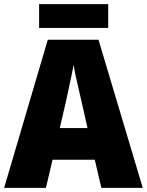

<svg xmlns="http://www.w3.org/2000/svg" viewBox="-20 -908 710 928"><path d="M470 0 438 -136H234L202 0H0L211 -716H456L670 0ZM373 -422Q368 -444 360.5 -476Q353 -508 346 -540Q339 -572 336 -595Q332 -573 325.5 -542Q319 -511 312 -479.5Q305 -448 300 -423L269 -289H403ZM503 -888V-773H169V-888Z"/></svg>

Font: Noto Sans Sinhala UI SemiCondensed Black
Style: Regular
Weight: 900
Width: 4
Designer: Jelle Bosma - Monotype Design Team
Foundry: Monotype Imaging Inc.
Version: Version 2.006; ttfautohint (v1.8.4.7-5d5b)